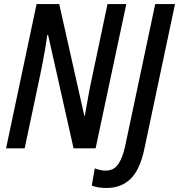

<svg xmlns="http://www.w3.org/2000/svg" viewBox="-20 -734 886 950"><path d="M10 0 161 -714H273L397 -162H400Q408 -208 417 -258.5Q426 -309 434 -344L512 -714H605L453 0H344L218 -561H214Q210 -530 203.5 -492Q197 -454 190 -418.5Q183 -383 178 -359L102 0ZM508 196Q462 196 434 184L449 99Q461 104 475 107Q489 110 504 110Q543 110 565 78Q587 46 599 -10L748 -714H846L694 4Q672 107 625.5 151.5Q579 196 508 196Z"/></svg>

Font: Noto Sans Condensed Medium
Style: Italic
Weight: 500
Width: 3
Italic angle: -12°
Designer: Monotype Design Team
Foundry: Monotype Imaging Inc.
Version: Version 2.013; ttfautohint (v1.8.4.7-5d5b)